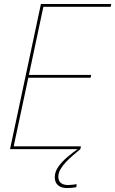

<svg xmlns="http://www.w3.org/2000/svg" viewBox="-20 -758 586 976"><path d="M193.5 -723.5 202 -730.5 125.5 -370 120 -377H443.5L440.5 -363H117L125.5 -370L48 -7L42.5 -14H391.5L388.5 0H31L188 -737.5H545.5L542.5 -723.5ZM369.5 178 368 193.5Q359 195.5 346 196.8Q333 198 321.5 198Q303.5 198 289.2 192.2Q275 186.5 266.8 174.2Q258.5 162 258.5 142.5Q258.5 115 276.8 89.2Q295 63.5 322 40.8Q349 18 374.5 0H388.5Q371.5 14 352 30.8Q332.5 47.5 315.2 65.8Q298 84 287.2 102.8Q276.5 121.5 276.5 139.5Q276.5 161 289.2 171.8Q302 182.5 325 182.5Q335.5 182.5 348.2 181.2Q361 180 369.5 178Z"/></svg>

Font: Epilogue Thin
Style: Italic
Weight: 250
Italic angle: -12°
Designer: Tyler Finck
Foundry: Etcetera Type Co
Version: Version 2.112